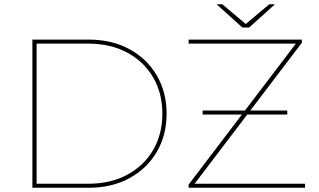

<svg xmlns="http://www.w3.org/2000/svg" viewBox="-20 -887 1505 907"><path d="M133 0V-700H398Q509 -700 592 -654.5Q675 -609 721 -530Q767 -451 767 -350Q767 -249 721 -170Q675 -91 592 -45.5Q509 0 398 0ZM153 -19H396Q503 -19 582 -62Q661 -105 704 -179.5Q747 -254 747 -350Q747 -446 704 -520.5Q661 -595 582 -638Q503 -681 396 -681H153ZM871 0V-15L1383 -688L1384 -681H871V-700H1406V-685L894 -12L893 -19H1421V0ZM1139 -346H1132H937V-365H1146H1153H1337V-346ZM1125 -757 1003 -867H1030L1144 -771H1138L1252 -867H1279L1157 -757Z"/></svg>

Font: Montserrat Alternates Thin
Style: Regular
Weight: 100
Designer: Julieta Ulanovsky
Foundry: Julieta Ulanovsky
Version: Version 9.000